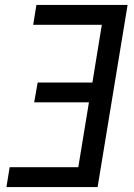

<svg xmlns="http://www.w3.org/2000/svg" viewBox="-20 -755 540 775"><path d="M6 0 19 -80H296L339 -342H118L132 -422H353L391 -655H114L127 -735H495L374 0Z"/></svg>

Font: Iosevka Medium Oblique
Style: Regular
Weight: 500
Italic angle: -9°
Monospace: yes
Designer: Belleve Invis
Foundry: Belleve Invis
Version: Version 32.5.0; ttfautohint (v1.8.4)